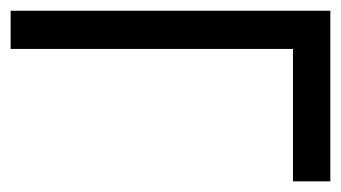

<svg xmlns="http://www.w3.org/2000/svg" viewBox="-20 -341 641 361"><path d="M530.8 0V-249H0V-320.8H601.1V0Z"/></svg>

Font: Junicode SmCond Medium
Style: Regular
Weight: 500
Width: 4
Designer: Peter S. Baker
Version: Version 2.206